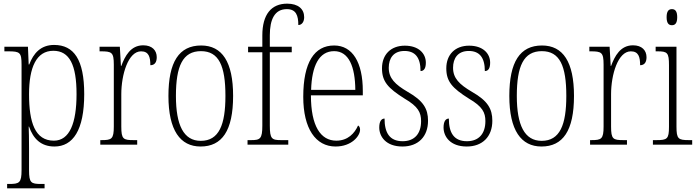

<svg xmlns="http://www.w3.org/2000/svg" viewBox="-20 -792 3817 1051"><path d="M19 239H224V215H205C150 215 139 209 139 140V18C139 -34 138 -75 137 -99H139C162 -32 205 10 278 10C379 10 441 -79 441 -277C441 -465 385 -546 276 -546C203 -546 163 -500 140 -439H137L133 -536H4V-511H25C89 -511 98 -505 98 -438V139C98 209 86 215 30 215H19ZM275 -22C172 -22 139 -121 139 -276C139 -423 179 -514 272 -514C361 -514 399 -436 399 -277C399 -118 361 -22 275 -22Z M529 0H731V-25H712C655 -25 644 -30 644 -99V-276C644 -384 682 -511 752 -511C794 -511 803 -481 803 -435C828 -435 838 -453 838 -479C838 -516 813 -544 764 -544C695 -544 664 -485 644 -431H642L636 -536H525V-511H531C592 -511 603 -506 603 -438V-100C603 -30 591 -25 535 -25H529Z M1078 10C1195 10 1256 -76 1256 -267C1256 -453 1196 -543 1081 -543C960 -543 902 -453 902 -267C902 -78 967 10 1078 10ZM1079 -21C985 -21 943 -107 943 -267C943 -430 980 -512 1080 -512C1178 -512 1214 -432 1214 -267C1214 -109 1179 -21 1079 -21Z M1335 0H1558V-25H1518C1468 -25 1457 -32 1457 -104V-506H1577V-536H1457V-599C1457 -685 1483 -742 1550 -742C1601 -742 1613 -707 1613 -655C1632 -655 1645 -672 1645 -698C1645 -743 1612 -772 1552 -772C1465 -772 1416 -713 1416 -598V-536H1338V-506H1416V-104C1416 -32 1404 -25 1355 -25H1335Z M1817 10C1905 10 1951 -48 1951 -82C1951 -95 1946 -102 1940 -105C1921 -62 1884 -22 1821 -22C1735 -22 1682 -102 1682 -270H1966V-294C1966 -450 1910 -543 1809 -543C1701 -543 1640 -451 1640 -262C1640 -88 1708 10 1817 10ZM1925 -300H1683C1687 -431 1726 -512 1809 -512C1890 -512 1924 -426 1925 -300Z M2183 10C2269 10 2323 -44 2323 -131C2323 -196 2298 -240 2212 -289C2142 -330 2108 -364 2108 -421C2108 -473 2134 -513 2194 -513C2252 -513 2282 -478 2282 -403C2302 -403 2311 -420 2311 -449C2311 -500 2271 -542 2196 -542C2119 -542 2071 -493 2071 -418C2071 -346 2103 -310 2195 -252C2269 -209 2285 -176 2285 -129C2285 -60 2249 -19 2184 -19C2112 -19 2085 -66 2085 -143C2068 -143 2056 -128 2056 -94C2056 -45 2092 10 2183 10Z M2535 10C2621 10 2675 -44 2675 -131C2675 -196 2650 -240 2564 -289C2494 -330 2460 -364 2460 -421C2460 -473 2486 -513 2546 -513C2604 -513 2634 -478 2634 -403C2654 -403 2663 -420 2663 -449C2663 -500 2623 -542 2548 -542C2471 -542 2423 -493 2423 -418C2423 -346 2455 -310 2547 -252C2621 -209 2637 -176 2637 -129C2637 -60 2601 -19 2536 -19C2464 -19 2437 -66 2437 -143C2420 -143 2408 -128 2408 -94C2408 -45 2444 10 2535 10Z M2944 10C3061 10 3122 -76 3122 -267C3122 -453 3062 -543 2947 -543C2826 -543 2768 -453 2768 -267C2768 -78 2833 10 2944 10ZM2945 -21C2851 -21 2809 -107 2809 -267C2809 -430 2846 -512 2946 -512C3044 -512 3080 -432 3080 -267C3080 -109 3045 -21 2945 -21Z M3210 0H3412V-25H3393C3336 -25 3325 -30 3325 -99V-276C3325 -384 3363 -511 3433 -511C3475 -511 3484 -481 3484 -435C3509 -435 3519 -453 3519 -479C3519 -516 3494 -544 3445 -544C3376 -544 3345 -485 3325 -431H3323L3317 -536H3206V-511H3212C3273 -511 3284 -506 3284 -438V-100C3284 -30 3272 -25 3216 -25H3210Z M3658 -654C3675 -654 3687 -664 3687 -698C3687 -732 3675 -742 3658 -742C3641 -742 3629 -732 3629 -698C3629 -664 3641 -654 3658 -654ZM3554 0H3769V-25H3752C3693 -25 3683 -31 3683 -99V-536H3569V-511H3579C3633 -511 3642 -504 3642 -435V-98C3642 -31 3632 -25 3573 -25H3554Z"/></svg>

Font: Noto Serif Armenian Condensed ExtraLight
Style: Regular
Weight: 200
Width: 3
Designer: Monotype Design Team
Foundry: Monotype Imaging Inc.
Version: Version 2.008